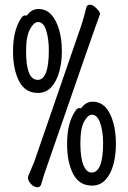

<svg xmlns="http://www.w3.org/2000/svg" viewBox="-20 -759 540 810"><path d="M138 31Q124 31 111 17.5Q98 4 98 -9Q98 -13 99 -15L100 -18L125 -78L322 -649Q332 -677 344 -727Q347 -739 359 -739Q369 -739 378.5 -731.5Q388 -724 395 -715Q402 -706 402 -699L395 -680Q383 -650 178 -57Q165 -22 154 18Q150 31 138 31ZM368 24Q314 24 288.5 -25.5Q263 -75 263 -152Q263 -243 300 -294Q306 -303 315 -303Q321 -303 322 -302Q342 -330 370 -330Q434 -330 458 -241Q469 -202 469 -152Q469 -105 458.5 -65.5Q448 -26 425.5 -1Q403 24 368 24ZM366 -31Q415 -31 415 -156Q415 -203 403 -239Q391 -275 368 -275Q351 -275 335 -246.5Q319 -218 319 -152Q319 -121 323.5 -93.5Q328 -66 339 -48.5Q350 -31 366 -31ZM140 -367Q86 -367 60.5 -416.5Q35 -466 35 -543Q35 -634 71 -685Q78 -694 86 -694Q92 -694 93 -693Q113 -721 142 -721Q175 -721 196.5 -697Q218 -673 229.5 -633Q241 -593 241 -543Q241 -496 230 -456.5Q219 -417 197 -392Q175 -367 140 -367ZM139 -422Q186 -422 186 -547Q186 -594 175 -630Q164 -666 140 -666Q123 -666 106.5 -636Q90 -606 90 -543Q90 -422 139 -422Z"/></svg>

Font: LXGW WenKai Mono Lite
Style: Regular
Weight: 400
Monospace: yes
Designer: LXGW / Fontworks Inc.
Foundry: LXGW / Fontworks Inc.
Version: Version 1.520; June 14, 2025